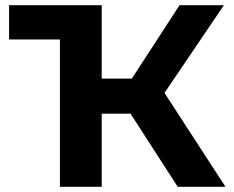

<svg xmlns="http://www.w3.org/2000/svg" viewBox="-20 -720 901 740"><path d="M483 -282H372V0H211V-568H15V-700H372V-417H488L672 -700H843L614 -362L849 0H665Z"/></svg>

Font: APTA Sans Regular
Style: Bold Italic
Weight: 700
Version: Version 7.200